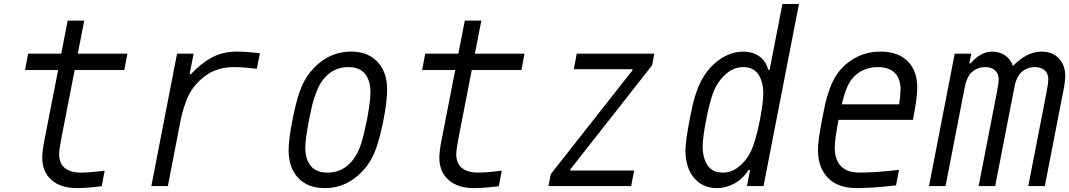

<svg xmlns="http://www.w3.org/2000/svg" viewBox="-20 -937 5385 967"><path d="M278 -160.2Q278 -113.9 306.6 -90.8Q335.3 -67.7 386.7 -67.7Q432.9 -67.7 507.2 -77.5L492.2 0.7Q419.9 10.4 365.2 10.4Q286.5 10.4 239.6 -30.3Q192.7 -71 192.7 -143.2Q192.7 -175.8 204.4 -234.4L272.8 -584.6H106.1L121.7 -666.7H288.4L321 -833.3H404.3L371.7 -666.7H621.7L606.1 -584.6H356.1L289.1 -240.9Q278 -182.9 278 -160.2Z M1158.2 -599Q1069.7 -599 1009.1 -551.4Q977.2 -526.7 954.4 -496.4Q931.6 -466.1 918.3 -430Q904.9 -393.9 898.8 -370.4Q892.6 -347 885.4 -309.2L825.5 0H742.2L871.7 -666.7H955.1L934.9 -563.2H941.4Q992.8 -618.5 1047.5 -647.8Q1102.2 -677.1 1173.2 -677.1Q1221.4 -677.1 1289.1 -668.6L1273.4 -590.5Q1205.7 -599 1158.2 -599Z M1615.2 10.4Q1530.6 10.4 1482.1 -40.7Q1433.6 -91.8 1433.6 -181Q1433.6 -233.1 1453.1 -333.3Q1469.4 -417.3 1488.9 -474.3Q1508.5 -531.2 1541.7 -572.9Q1627 -677.1 1748.7 -677.1Q1832.7 -677.1 1881.2 -625.7Q1929.7 -574.2 1929.7 -485.7Q1929.7 -426.4 1911.5 -333.3Q1895.2 -250 1875.3 -192.7Q1855.5 -135.4 1822.3 -93.8Q1737 10.4 1615.2 10.4ZM1845.7 -471.4Q1845.7 -531.9 1818.4 -565.4Q1791 -599 1733.7 -599Q1656.2 -599 1606.8 -535.2Q1587.9 -511.1 1573.9 -474.9Q1559.9 -438.8 1553.1 -410.5Q1546.2 -382.2 1536.5 -333.3Q1517.6 -233.7 1517.6 -195.3Q1517.6 -134.8 1545.2 -101.2Q1572.9 -67.7 1630.2 -67.7Q1707.7 -67.7 1757.2 -131.5Q1783.9 -165.4 1798.8 -213.2Q1813.8 -261.1 1828.1 -333.3Q1845.7 -426.4 1845.7 -471.4Z M2278 -160.2Q2278 -113.9 2306.6 -90.8Q2335.3 -67.7 2386.7 -67.7Q2432.9 -67.7 2507.2 -77.5L2492.2 0.7Q2419.9 10.4 2365.2 10.4Q2286.5 10.4 2239.6 -30.3Q2192.7 -71 2192.7 -143.2Q2192.7 -175.8 2204.4 -234.4L2272.8 -584.6H2106.1L2121.7 -666.7H2288.4L2321 -833.3H2404.3L2371.7 -666.7H2621.7L2606.1 -584.6H2356.1L2289.1 -240.9Q2278 -182.9 2278 -160.2Z M2869.8 -588.5 2884.8 -666.7H3275.4L3264.3 -608.1L2852.9 -84.6L2851.6 -78.1H3173.8L3158.9 0H2742.2L2753.9 -59.9L3164.7 -582L3166 -588.5Z M3725.3 -677.1Q3768.9 -677.1 3802.4 -654.6Q3835.9 -632.2 3849.6 -585.3H3856.1L3920.6 -916.7H4003.9L3825.5 0H3742.2L3757.8 -81.4H3751.3Q3719.4 -34.5 3677.4 -12Q3635.4 10.4 3591.8 10.4Q3518.9 10.4 3475.6 -41Q3432.3 -92.4 3432.3 -180.3Q3432.3 -224 3453.1 -333.3Q3462.9 -381.5 3467.8 -404.3Q3472.7 -427.1 3483.4 -461.3Q3494.1 -495.4 3507.8 -522.8Q3544.9 -595.7 3602.9 -636.4Q3660.8 -677.1 3725.3 -677.1ZM3723.3 -599Q3679.7 -599 3643.6 -570.6Q3607.4 -542.3 3585.3 -500Q3559.2 -451.2 3536.5 -333.3Q3518.9 -242.8 3518.9 -199.9Q3518.9 -141.9 3543.3 -104.8Q3567.7 -67.7 3619.8 -67.7Q3663.4 -67.7 3699.5 -96Q3735.7 -124.3 3757.8 -166.7Q3784.5 -217.4 3807.3 -333.3Q3824.2 -420.6 3824.2 -466.8Q3824.2 -524.7 3799.8 -561.8Q3775.4 -599 3723.3 -599Z M4515.6 -485Q4515.6 -540.4 4486.7 -569.7Q4457.7 -599 4400.4 -599Q4353.5 -599 4316.4 -578.1Q4279.3 -557.3 4257.8 -520.2Q4238.3 -489.6 4219.4 -411.5H4508.5Q4515.6 -459 4515.6 -485ZM4184.2 -196Q4184.2 -67.7 4309.9 -67.7Q4386.1 -67.7 4507.8 -81.4L4492.8 -3.3Q4372.4 10.4 4294.9 10.4Q4199.9 10.4 4149.7 -41.3Q4099.6 -93.1 4099.6 -182.3Q4099.6 -225.9 4119.8 -333.3Q4129.6 -384.8 4136.1 -413.7Q4142.6 -442.7 4155.6 -480.5Q4168.6 -518.2 4184.9 -546.2Q4218.1 -604.2 4278.6 -640.6Q4339.2 -677.1 4415.4 -677.1Q4501.3 -677.1 4550.5 -629.6Q4599.6 -582 4599.6 -495.4Q4599.6 -443.4 4578.1 -333.3H4203.1Q4184.2 -233.7 4184.2 -196Z M5009.8 -537.1Q5009.8 -566.4 4991.5 -582.7Q4973.3 -599 4942.1 -599Q4901.7 -599 4873 -572.3Q4862 -561.8 4854.2 -545.6Q4846.4 -529.3 4843.1 -516.3Q4839.8 -503.3 4834.6 -475.3L4742.2 0H4658.9L4788.4 -666.7H4871.7L4862 -617.8H4868.5Q4919.9 -677.1 4976.6 -677.1Q5015.6 -677.1 5043 -657.2Q5070.3 -637.4 5082 -604.8Q5151 -677.1 5226.6 -677.1Q5280.6 -677.1 5312.8 -642.9Q5345.1 -608.7 5345.1 -554.7Q5345.1 -526 5334.6 -475.3L5242.2 0H5158.9L5251.3 -475.3Q5259.8 -520.2 5259.8 -537.1Q5259.8 -566.4 5241.5 -582.7Q5223.3 -599 5192.1 -599Q5151.7 -599 5123 -572.3Q5112 -561.8 5104.2 -545.6Q5096.4 -529.3 5093.1 -516.3Q5089.8 -503.3 5084.6 -475.3L4992.2 0H4908.9L5001.3 -475.3Q5009.8 -520.2 5009.8 -537.1Z"/></svg>

Font: TypoPRO Monoid
Style: Italic
Weight: 400
Width: 4
Italic angle: -11°
Monospace: yes
Version: Version 0.61